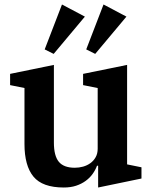

<svg xmlns="http://www.w3.org/2000/svg" viewBox="-20 -823 680 855"><path d="M264 12Q169 12 129 -36.5Q89 -85 89 -182V-431L25 -444V-494L220 -534V-188Q220 -129 242 -102.5Q264 -76 313 -76Q332 -76 350 -81Q368 -86 382.5 -96.5Q397 -107 406 -123Q415 -139 415 -161V-431L350 -444V-494L546 -534V-91L610 -78V-28L417 12V-85H412Q405 -66 392.5 -48.5Q380 -31 361.5 -17.5Q343 -4 319 4Q295 12 264 12ZM179 -603 256 -803 358 -749 219 -583ZM364 -603 441 -803 543 -749 404 -583Z"/></svg>

Font: IBM Plex Serif SmBld
Style: Regular
Weight: 600
Designer: Mike Abbink, Paul van der Laan, Pieter van Rosmalen
Foundry: Bold Monday
Version: Version 3.001